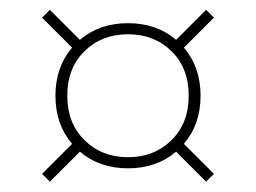

<svg xmlns="http://www.w3.org/2000/svg" viewBox="-20 -446 508 381"><path d="M63.5 -101 123 -160.5Q90 -199.5 90 -256Q90 -312.5 123 -351.5L63.5 -411L79 -426.5L138.5 -367Q177.5 -400 234 -400Q290.5 -400 329.5 -367L389 -426.5L404.5 -411L345 -351.5Q378 -312.5 378 -256Q378 -199.5 345 -160.5L404.5 -101L389 -85.5L329.5 -145Q290.5 -112 234 -112Q177.5 -112 138.5 -145L79 -85.5ZM234 -134Q286 -134 320.2 -167.8Q354.5 -201.5 354.5 -256Q354.5 -311 320.2 -344.5Q286 -378 234 -378Q182 -378 147.8 -344.5Q113.5 -311 113.5 -256Q113.5 -201.5 147.8 -167.8Q182 -134 234 -134Z"/></svg>

Font: Newsreader Display ExtraLight
Style: Regular
Weight: 275
Designer: Hugues Gentile
Foundry: Production Type
Version: Version 1.002